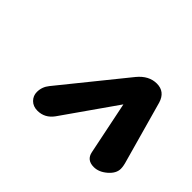

<svg xmlns="http://www.w3.org/2000/svg" viewBox="-74 -771 535 535"><g transform="rotate(45 193.5 -503.5)"><path d="M107 -359Q90 -359 79.5 -369.5Q69 -380 69 -395Q69 -415 82 -431L234 -619Q258 -648 289 -648Q321 -648 331 -615L381 -436Q386 -420 386 -409Q386 -391 367.5 -375Q349 -359 329 -359Q301 -359 296 -385L264 -541L154 -384Q136 -359 107 -359Z"/></g></svg>

Font: Comic Neue
Style: Bold Italic
Weight: 700
Italic angle: -12°
Designer: Craig Rozynski
Foundry: Craig Rozynski
Version: Version 2.003